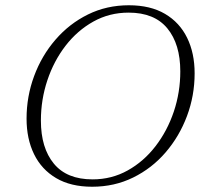

<svg xmlns="http://www.w3.org/2000/svg" viewBox="-20 -700 766 730"><path d="M720 -421Q720 -336.5 691 -259Q662 -181.5 609.8 -120.8Q557.5 -60 486.2 -25Q415 10 330.5 10Q249 10 193.5 -22.8Q138 -55.5 109.5 -113.8Q81 -172 81 -249Q81 -333.5 109.8 -411Q138.5 -488.5 191 -549.2Q243.5 -610 314.5 -645Q385.5 -680 470 -680Q552 -680 607.5 -647.2Q663 -614.5 691.5 -556.2Q720 -498 720 -421ZM135.5 -241.5Q135.5 -137.5 184.8 -77.8Q234 -18 332 -18Q404.5 -18 465.5 -52Q526.5 -86 571.2 -144Q616 -202 640.8 -275.5Q665.5 -349 665.5 -428.5Q665.5 -532.5 616.2 -592.2Q567 -652 469 -652Q396 -652 335 -618Q274 -584 229.2 -526Q184.5 -468 160 -394.5Q135.5 -321 135.5 -241.5Z"/></svg>

Font: Newsreader Text Light
Style: Italic
Weight: 300
Italic angle: -17°
Designer: Hugues Gentile
Foundry: Production Type
Version: Version 1.001